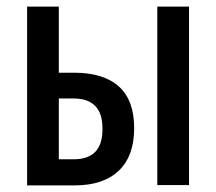

<svg xmlns="http://www.w3.org/2000/svg" viewBox="-20 -561 654 581"><path d="M62 0V-541H158V-341H204Q293 -341 339.5 -299.5Q386 -258 386 -173Q386 -89 339.5 -44.5Q293 0 206 0ZM456 -1V-541H552V-1ZM158 -79H203Q291 -79 290 -171Q291 -263 202 -263H158Z"/></svg>

Font: Noto Sans ExtraCondensed Medium
Style: Regular
Weight: 500
Width: 2
Designer: Monotype Design Team
Foundry: Monotype Imaging Inc.
Version: Version 2.013; ttfautohint (v1.8.4.7-5d5b)